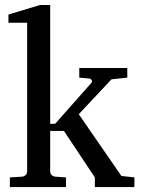

<svg xmlns="http://www.w3.org/2000/svg" viewBox="-20 -757 574 777"><path d="M363.8 0V-39.1L238.8 -227.1H183.1V-64Q183.1 -54.7 189 -48.8Q194.8 -43 204.1 -42L247.1 -39.1V0H20V-39.1L68.8 -42Q78.1 -43 84 -48.8Q89.8 -54.7 89.8 -64V-665H14.2V-698.2L142.1 -736.8H183.1V-255.9H203.1L350.1 -421.9Q354 -426.8 351.3 -432.4Q348.6 -438 341.8 -439L300.8 -442.9V-481.9H495.1V-442.9L431.2 -436L298.8 -294.9L471.2 -44.9L523.9 -39.1V0Z"/></svg>

Font: BabelStone Ogham Stemless
Style: Regular
Weight: 400
Designer: Andrew West
Foundry: BabelStone
Version: Version 2.02 March 14, 2022